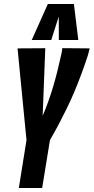

<svg xmlns="http://www.w3.org/2000/svg" viewBox="-20 -943 470 963"><path d="M74.4 0 112.9 -240.1 68 -700.3 207.1 -701.2 194 -362.2Q209.3 -398 222.6 -435.2Q235.9 -472.4 247.3 -510.9Q258.6 -549.3 268.4 -588.8Q278.2 -628.3 287.2 -669.3Q289.2 -677.5 290.5 -685.6Q291.8 -693.6 292.8 -701.5L429.8 -700.3Q428.1 -692.1 425.4 -683.1Q422.7 -674 420.7 -665.1Q405 -617.4 388.5 -572.7Q371.9 -528.1 354.3 -485.9Q336.6 -443.8 316.7 -402.7Q296.7 -361.7 275.6 -321.5Q254.4 -281.4 230.5 -240.1L191.4 0ZM139.2 -742.3 219.8 -922.8H350.7L372.7 -742.3H275.1L274.7 -860.2L237.1 -742.3Z"/></svg>

Font: Georama
Style: Italic
Weight: 400
Width: 2
Italic angle: -9°
Designer: Jean-Baptiste Levee
Foundry: Production Type
Version: Version 1.000